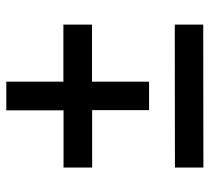

<svg xmlns="http://www.w3.org/2000/svg" viewBox="-48 -680 680 624"><g transform="rotate(-90 292.0 -368.0)"><path d="M524 -47.5 59.5 -47V-139.5L524 -140ZM59.5 -501.5H245.5V-687.5H338.5V-502H524V-409H338.5V-223.5H246V-408.5H59.5Z"/></g></svg>

Font: 1883 Sans SemiBold
Style: Regular
Weight: 600
Designer: 1883 Sans project is a fork of Public Sans.
Version: Version 1.009